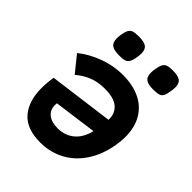

<svg xmlns="http://www.w3.org/2000/svg" viewBox="-215 -903 1031 1031"><g transform="rotate(45 300.0 -388.0)"><path d="M568 -344Q568 -310.5 561.5 -275Q546.5 -190 505.2 -127.8Q464 -65.5 402 -32.5Q340 0.5 264.5 0.5Q161.5 0.5 112.5 -56Q63.5 -112.5 63.5 -212Q63.5 -252.5 71 -296.5L438.5 -345Q441 -392.5 409.2 -421Q377.5 -449.5 307 -449.5Q255 -449.5 215.5 -433.8Q176 -418 139.5 -387.5L65.5 -479Q115 -519.5 183.5 -545Q252 -570.5 324.5 -570.5Q398.5 -570.5 453.5 -544.2Q508.5 -518 538.2 -467Q568 -416 568 -344ZM179 -198Q179 -161 205 -140.2Q231 -119.5 277 -119.5Q333 -119.5 371.5 -151.8Q410 -184 424.5 -245L180 -212Q179 -202 179 -198ZM160.5 -687Q160.5 -698 163 -715.5Q167.5 -742.5 175 -755.2Q182.5 -768 196.5 -772.5Q210.5 -777 238 -777Q277.5 -777 294.8 -764.8Q312 -752.5 312 -721.5Q312 -711 309.5 -693.5Q305 -665 297.2 -651.8Q289.5 -638.5 276 -634Q262.5 -629.5 235.5 -629.5Q196 -629.5 178.2 -641.8Q160.5 -654 160.5 -687ZM420.5 -684.5Q420.5 -700 423 -713.5Q427.5 -741 434.5 -754Q441.5 -767 455.2 -772Q469 -777 495.5 -777Q535.5 -777 552.5 -764.5Q569.5 -752 569.5 -721Q569.5 -708.5 566.5 -691Q562.5 -664 555.8 -651.2Q549 -638.5 535 -634Q521 -629.5 492.5 -629.5Q454 -629.5 437.2 -641.8Q420.5 -654 420.5 -684.5Z"/></g></svg>

Font: JuliaMono ExtraBoldItalic
Style: Regular
Weight: 800
Italic angle: -9°
Monospace: yes
Designer: cormullion
Foundry: corm
Version: Version 0.049; ttfautohint (v1.8.4)